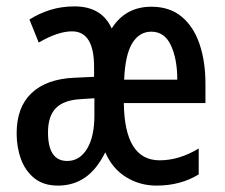

<svg xmlns="http://www.w3.org/2000/svg" viewBox="-20 -570 702 600"><path d="M453 -549Q510 -549 547.5 -518Q585 -487 603.5 -432.5Q622 -378 622 -309V-248H367Q369 -69 479 -69Q540 -69 601 -106V-25Q544 10 469 10Q417 10 374 -16.5Q331 -43 309 -94Q282 -40 245.5 -15Q209 10 161 10Q116 10 87.5 -13Q59 -36 45.5 -73Q32 -110 32 -153Q32 -235 78.5 -279Q125 -323 211 -327L274 -330V-361Q274 -472 205 -472Q161 -472 101 -437L72 -509Q102 -528 137 -539Q172 -550 213 -550Q298 -550 329 -481Q372 -549 453 -549ZM453 -471Q415 -471 393 -434.5Q371 -398 368 -321H534Q534 -386 514 -428.5Q494 -471 453 -471ZM230 -260Q179 -257 154.5 -232Q130 -207 130 -156Q130 -67 190 -67Q229 -67 252 -105Q275 -143 275 -209V-263Z"/></svg>

Font: Noto Sans Khmer UI ExtraCondensed Medium
Style: Regular
Weight: 500
Width: 2
Designer: Danh Hong and the Monotype Design Team
Foundry: Monotype Imaging Inc.
Version: Version 2.002; ttfautohint (v1.8.4.7-5d5b)